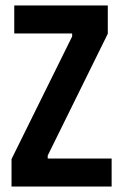

<svg xmlns="http://www.w3.org/2000/svg" viewBox="-20 -680 449 700"><path d="M22 0V-100L243 -547V-558H32V-660H373V-557L154 -113V-102H387V0Z"/></svg>

Font: Bricolage Grotesque 10pt Condensed SemiBold
Style: Regular
Weight: 600
Width: 3
Designer: Mathieu Triay
Foundry: Atelier Triay
Version: Version 1.000; ttfautohint (v1.8.4.7-5d5b);gftools[0.9.32]